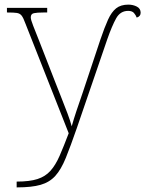

<svg xmlns="http://www.w3.org/2000/svg" viewBox="-20 -570 643 830"><path d="M52 215Q108 215 142 204Q176 193 198 168.5Q220 144 237.5 104Q255 64 277 6L90 -468Q81 -493 73.5 -502.5Q66 -512 53 -514Q40 -516 13 -516H10V-536H184V-516H168Q140 -516 126.5 -513Q113 -510 113 -495Q113 -485 123.5 -458.5Q134 -432 149 -394L220 -212Q232 -181 246 -146Q260 -111 272 -79Q284 -47 290 -24Q299 -56 310.5 -90.5Q322 -125 338 -171L414 -399Q432 -452 447 -485Q462 -518 482 -534Q502 -550 535 -550Q555 -550 571.5 -541.5Q588 -533 588 -515Q588 -499 571 -494Q567 -505 559 -514Q551 -523 534 -523Q500 -523 482 -490.5Q464 -458 444 -401L312 -16Q285 62 264.5 112.5Q244 163 219 190.5Q194 218 155.5 229Q117 240 55 240H52Z"/></svg>

Font: Noto Serif Thin
Style: Regular
Weight: 100
Designer: Monotype Design Team
Foundry: Monotype Imaging Inc.
Version: Version 2.015